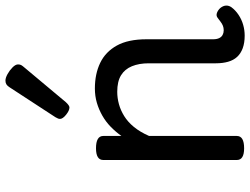

<svg xmlns="http://www.w3.org/2000/svg" viewBox="-124 -754 896 687"><g transform="rotate(-90 323.5 -411.0)"><path d="M539 17Q513 17 494 10Q475 3 463 -10Q451 -23 445.5 -42.5Q440 -62 440 -86V-326Q440 -361 429.5 -386.5Q419 -412 397 -425.5Q375 -439 338 -439Q316 -439 294 -433Q272 -427 251 -414Q230 -401 212 -379Q194 -357 180 -325V-11Q180 2 169 8.5Q158 15 136 15Q115 15 104.5 8.5Q94 2 94 -11V-489Q94 -502 104.5 -508.5Q115 -515 136 -515Q158 -515 169 -508.5Q180 -502 180 -489V-424Q195 -445 213 -462.5Q231 -480 253 -492.5Q275 -505 299 -512Q323 -519 350 -519Q402 -519 441.5 -500Q481 -481 503.5 -440.5Q526 -400 526 -334V-96Q526 -83 530 -74.5Q534 -66 541.5 -62Q549 -58 558 -58Q567 -58 574.5 -61Q582 -64 589 -69.5Q596 -75 603 -80Q611 -86 621 -82Q631 -78 638 -70Q646 -60 646.5 -50Q647 -40 641 -31Q630 -16 613.5 -5Q597 6 578 11.5Q559 17 539 17ZM282 -610Q271 -610 256 -622Q241 -634 241 -644Q241 -647 242 -650Q243 -653 247 -660L354 -824Q359 -832 364.5 -835.5Q370 -839 378 -839Q388 -839 401.5 -831.5Q415 -824 425.5 -813.5Q436 -803 436 -794Q436 -787 433.5 -782.5Q431 -778 424 -770L301 -623Q289 -610 282 -610Z"/></g></svg>

Font: Playwrite VN
Style: Regular
Weight: 400
Designer: Veronika Burian, José Scaglione
Foundry: TypeTogether
Version: Version 1.002